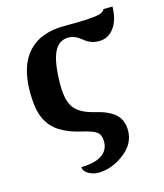

<svg xmlns="http://www.w3.org/2000/svg" viewBox="-114 -653 808 944"><g transform="rotate(-15 289.5 -181.5)"><path d="M293.9 -536.1Q368.2 -536.1 407.2 -538.1Q446.3 -540 470.9 -545.7Q495.6 -551.3 502 -566.9H547.9Q545.9 -498 516.8 -459Q487.8 -419.9 439.9 -419.9Q397.9 -419.9 365 -448Q332 -476.1 298.8 -476.1Q246.6 -476.1 223.4 -422.4Q200.2 -368.7 200.2 -259.8Q200.2 -178.7 229.2 -141.8Q258.3 -105 329.1 -88.4Q399.9 -71.8 431.9 -41.5Q463.9 -11.2 463.9 41Q463.9 108.9 401.1 156.5Q338.4 204.1 270 204.1Q242.7 204.1 219.2 190.4Q195.8 176.8 195.8 155.8Q264.2 154.8 300 131.1Q335.9 107.4 335.9 62Q335.9 29.3 316.9 14.4Q297.9 -0.5 238.5 -13.9Q179.2 -27.3 135.5 -54.4Q91.8 -81.5 69.3 -130.1Q46.9 -178.7 46.9 -264.2Q46.9 -399.9 110.4 -468Q173.8 -536.1 293.9 -536.1Z"/></g></svg>

Font: Droid Serif
Style: Bold
Weight: 700
Designer: Monotype Design team
Foundry: Monotype Imaging Inc.
Version: Version 1.03